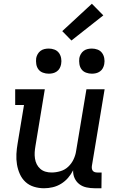

<svg xmlns="http://www.w3.org/2000/svg" viewBox="-20 -996 640 1024"><path d="M215 8Q187 8 161 0Q135 -8 116 -25.5Q97 -43 86 -67.5Q75 -92 70.5 -119Q66 -146 67.5 -174.5Q69 -203 74 -231L108 -436H61V-520H219L169 -217Q166 -200 165 -183.5Q164 -167 166.5 -150.5Q169 -134 176 -120Q183 -106 195 -95.5Q207 -85 222.5 -80.5Q238 -76 255 -76Q278 -76 302 -83Q326 -90 344 -107Q362 -124 372.5 -146.5Q383 -169 386 -191L441 -520H538L470 -111Q469 -104 470 -97Q471 -90 475 -85Q479 -80 485.5 -78Q492 -76 499 -76H522L521 8H485Q463 8 441.5 3.5Q420 -1 403.5 -13.5Q387 -26 378 -45.5Q369 -65 370 -88Q359 -66 343 -47.5Q327 -29 306 -16Q285 -3 261.5 2.5Q238 8 215 8ZM470 -603Q454 -603 439 -608.5Q424 -614 415 -626Q406 -638 403.5 -654Q401 -670 403 -686Q405 -697 411 -707.5Q417 -718 426.5 -725Q436 -732 447.5 -734.5Q459 -737 470 -737Q486 -737 500.5 -731.5Q515 -726 524 -714Q533 -702 536 -686Q539 -670 536 -654Q534 -643 528.5 -632.5Q523 -622 513 -615Q503 -608 492 -605.5Q481 -603 470 -603ZM240 -603Q224 -603 209 -608.5Q194 -614 185 -626Q176 -638 173.5 -654Q171 -670 173 -686Q175 -697 181 -707.5Q187 -718 196.5 -725Q206 -732 217.5 -734.5Q229 -737 240 -737Q256 -737 270.5 -731.5Q285 -726 294 -714Q303 -702 306 -686Q309 -670 306 -654Q304 -643 298.5 -632.5Q293 -622 283 -615Q273 -608 262 -605.5Q251 -603 240 -603ZM361 -780 312 -830 470 -976 531 -914Z"/></svg>

Font: Iosevka HT Medium Extended
Style: Italic
Weight: 500
Width: 7
Italic angle: -9°
Monospace: yes
Designer: Belleve Invis
Foundry: Belleve Invis
Version: Version 32.3.0; ttfautohint (v1.8.4)